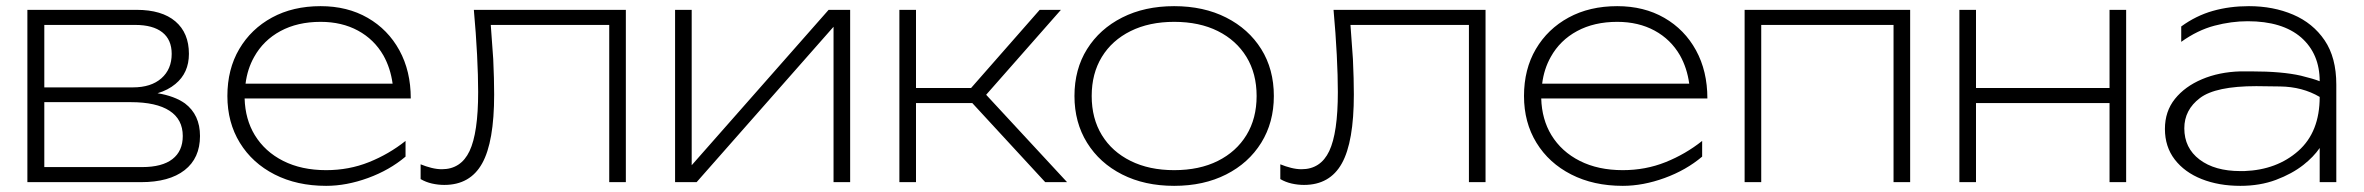

<svg xmlns="http://www.w3.org/2000/svg" viewBox="-20 -592 7683 624"><path d="M69 0V-560H424Q506 -560 550 -522.5Q594 -485 594 -417Q594 -355 550 -319Q526 -299 492 -289Q547 -280 581 -256Q630 -219 630 -150Q630 -78 580 -39Q530 0 438 0ZM124 -308H412Q471 -308 504.5 -337.5Q538 -367 538 -417Q538 -463 507.5 -487Q477 -511 419 -511H124ZM124 -49H442Q507 -49 540.5 -75Q574 -101 574 -150Q574 -204 531 -232Q488 -260 405 -260H124Z M1040 12Q945 12 872.5 -25Q800 -62 759.5 -128Q719 -194 719 -280Q719 -367 757.5 -432.5Q796 -498 864 -535Q932 -572 1022 -572Q1109 -572 1175 -534Q1241 -496 1278 -428.5Q1315 -361 1315 -272H775Q777 -204 808 -153Q841 -99 900.5 -69Q960 -39 1040 -39Q1114 -39 1179 -65Q1244 -91 1298 -134V-83Q1246 -39 1176 -13.5Q1106 12 1040 12ZM1256 -320Q1249 -371 1226 -412Q1196 -464 1143.5 -492.5Q1091 -521 1022 -521Q947 -521 891.5 -491Q836 -461 806 -407Q784 -368 778 -320Z M1520 -560H2014V0H1960V-511H1575Q1579 -456 1583 -400Q1586 -335 1586 -285Q1586 -131 1547 -61Q1508 9 1424 9Q1404 9 1384 4.5Q1364 0 1347 -10V-58Q1364 -51 1382 -46.5Q1400 -42 1416 -42Q1478 -42 1506 -101Q1534 -160 1534 -293Q1534 -345 1530.5 -414Q1527 -483 1520 -560Z M2174 0V-560H2228V-55L2673 -560H2743V0H2689V-505L2244 0Z M2903 0V-560H2957V-306H3136L3359 -560H3428L3185 -284L3448 0H3377L3140 -257H2957V0Z M3796 12Q3700 12 3627 -25Q3554 -62 3513 -128Q3472 -194 3472 -280Q3472 -367 3513 -432.5Q3554 -498 3627 -535Q3700 -572 3796 -572Q3892 -572 3965 -535Q4038 -498 4079 -432.5Q4120 -367 4120 -280Q4120 -194 4079 -128Q4038 -62 3965 -25Q3892 12 3796 12ZM3796 -39Q3878 -39 3938 -69Q3998 -99 4031 -153Q4064 -207 4064 -280Q4064 -353 4031 -407Q3998 -461 3938 -491Q3878 -521 3796 -521Q3715 -521 3654.5 -491Q3594 -461 3561 -407Q3528 -353 3528 -280Q3528 -207 3561 -153Q3594 -99 3654.5 -69Q3715 -39 3796 -39Z M4314 -560H4808V0H4754V-511H4369Q4373 -456 4377 -400Q4380 -335 4380 -285Q4380 -131 4341 -61Q4302 9 4218 9Q4198 9 4178 4.5Q4158 0 4141 -10V-58Q4158 -51 4176 -46.5Q4194 -42 4210 -42Q4272 -42 4300 -101Q4328 -160 4328 -293Q4328 -345 4324.5 -414Q4321 -483 4314 -560Z M5254 12Q5159 12 5086.5 -25Q5014 -62 4973.5 -128Q4933 -194 4933 -280Q4933 -367 4971.5 -432.5Q5010 -498 5078 -535Q5146 -572 5236 -572Q5323 -572 5389 -534Q5455 -496 5492 -428.5Q5529 -361 5529 -272H4989Q4991 -204 5022 -153Q5055 -99 5114.5 -69Q5174 -39 5254 -39Q5328 -39 5393 -65Q5458 -91 5512 -134V-83Q5460 -39 5390 -13.5Q5320 12 5254 12ZM5470 -320Q5463 -371 5440 -412Q5410 -464 5357.5 -492.5Q5305 -521 5236 -521Q5161 -521 5105.5 -491Q5050 -461 5020 -407Q4998 -368 4992 -320Z M6188 -560V0H6134V-511H5704V0H5650V-560Z M6348 -560H6402V-306H6836V-560H6890V0H6836V-257H6402V0H6348Z M7261 -360Q7280 -360 7297 -360Q7397 -360 7458 -346Q7499 -336 7519 -328Q7519 -417 7459 -470Q7398 -523 7285 -523Q7232 -523 7177 -508.5Q7122 -494 7069 -456V-506Q7117 -541 7171.5 -556.5Q7226 -572 7289 -572Q7368 -572 7432.5 -544.5Q7497 -517 7535 -461Q7573 -405 7573 -317V0H7519V-111Q7499 -82 7466 -56Q7429 -27 7377 -7.5Q7325 12 7261 12Q7191 12 7135.5 -10Q7080 -32 7048 -73.5Q7016 -115 7016 -173Q7016 -230 7048.5 -270.5Q7081 -311 7136.5 -334.5Q7192 -358 7261 -360ZM7519 -277Q7463 -310 7390.5 -311Q7318 -312 7313 -312Q7181 -312 7130 -273.5Q7079 -235 7079 -175Q7079 -111 7128.5 -73.5Q7178 -36 7261 -36Q7267 -36 7274 -36Q7380 -40 7449.5 -101.5Q7519 -163 7519 -277Z"/></svg>

Font: Bounded
Style: Regular
Weight: 200
Designer: Vlad Churkin
Version: Version 1.0